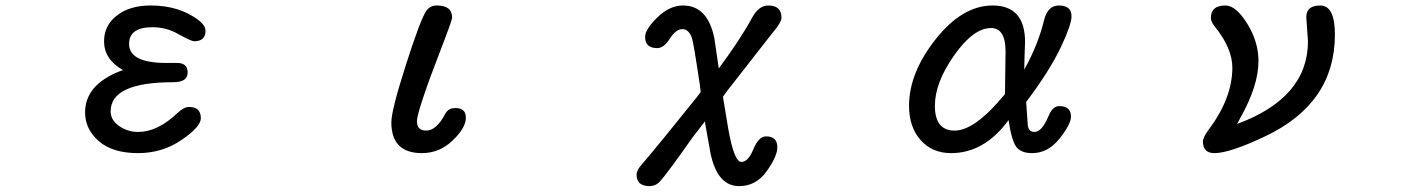

<svg xmlns="http://www.w3.org/2000/svg" viewBox="-20 -541 5040 682"><path d="M417 -292Q349.6 -330.1 349.6 -394.5Q349.6 -450.2 395 -485.8Q440.4 -521.5 515.6 -521.5Q618.2 -521.5 687.5 -467.8Q710 -449.2 710 -431.6Q710 -394.5 669.9 -394.5Q659.2 -394.5 615.2 -418.9Q572.3 -444.3 521.5 -444.3Q438.5 -444.3 438.5 -384.8Q438.5 -318.4 567.4 -317.4H609.4Q646.5 -317.4 646.5 -283.2Q646.5 -249 595.7 -249Q373 -249 373 -145.5Q373 -114.3 403.3 -93.3Q433.6 -72.3 470.7 -72.3Q539.1 -72.3 609.4 -138.7Q632.8 -161.1 651.4 -161.1Q693.4 -161.1 693.4 -121.1Q693.4 -90.8 625 -43.9Q556.6 2.9 470.7 2.9Q379.9 2.9 331.1 -39.6Q282.2 -82 282.2 -141.6Q282.2 -240.2 408.2 -289.1Z M1597.7 -157.2Q1634.8 -157.2 1634.8 -123Q1634.8 -86.9 1587.9 -42Q1541 2.9 1478.5 2.9Q1370.1 2.9 1370.1 -106.4Q1370.1 -149.4 1422.4 -312.5Q1474.6 -475.6 1495.1 -503.9Q1508.8 -521.5 1532.2 -521.5Q1585.9 -521.5 1585.9 -478.5Q1585.9 -468.8 1545.4 -364.3Q1504.9 -259.8 1482.9 -193.8Q1460.9 -127.9 1460.9 -110.4Q1460.9 -77.1 1494.1 -77.1Q1530.3 -77.1 1561.5 -136.7Q1572.3 -157.2 1597.7 -157.2Z M2533.2 -297.9Q2609.4 -400.4 2652.3 -479.5Q2675.8 -521.5 2709 -521.5Q2755.9 -521.5 2755.9 -478.5Q2755.9 -461.9 2727.5 -428.7L2563.5 -218.8L2547.9 -197.3L2567.4 -80.1Q2587.9 34.2 2613.3 34.2Q2637.7 34.2 2656.2 -11.2Q2674.8 -56.6 2701.2 -56.6Q2741.2 -56.6 2741.2 -17.6Q2741.2 13.7 2703.6 66.9Q2666 120.1 2605.5 120.1Q2528.3 120.1 2503.9 3.9L2483.4 -110.4L2481.4 -106.4L2441.4 -54.7Q2350.6 74.2 2325.2 102.5Q2309.6 120.1 2287.1 120.1Q2241.2 120.1 2241.2 79.1Q2241.2 63.5 2259.8 43Q2324.2 -32.2 2457 -198.2L2468.8 -213.9L2465.8 -240.2Q2443.4 -390.6 2437.5 -407.2Q2425.8 -437.5 2404.3 -437.5Q2380.9 -437.5 2359.4 -403.8Q2337.9 -370.1 2314.5 -370.1Q2271.5 -370.1 2271.5 -410.2Q2271.5 -436.5 2314.9 -479Q2358.4 -521.5 2406.2 -521.5Q2494.1 -521.5 2517.6 -404.3Z M3625 -178.7 3630.9 -94.7Q3634.8 -72.3 3654.3 -72.3Q3680.7 -72.3 3704.1 -127.9Q3718.8 -164.1 3742.2 -164.1Q3784.2 -164.1 3784.2 -127Q3784.2 -99.6 3743.2 -48.3Q3702.1 2.9 3646.5 2.9Q3606.4 2.9 3589.8 -19.5Q3573.2 -42 3562.5 -114.3Q3476.6 2.9 3358.4 2.9Q3291 2.9 3250 -43.5Q3209 -89.8 3209 -165Q3209 -282.2 3303.7 -401.9Q3398.4 -521.5 3505.9 -521.5Q3621.1 -521.5 3621.1 -391.6L3619.1 -335L3618.2 -293.9Q3667 -380.9 3688.5 -468.8Q3701.2 -521.5 3741.2 -521.5Q3786.1 -521.5 3786.1 -483.4Q3786.1 -453.1 3747.1 -371.1Q3708 -289.1 3625 -178.7ZM3549.8 -207 3551.8 -358.4Q3551.8 -441.4 3500 -441.4Q3437.5 -441.4 3369.1 -344.2Q3300.8 -247.1 3300.8 -165Q3300.8 -77.1 3371.1 -77.1Q3443.4 -77.1 3549.8 -207Z M4374 -100.6Q4626 -193.4 4626 -394.5L4621.1 -463.9L4620.1 -480.5Q4620.1 -521.5 4669.9 -521.5Q4721.7 -521.5 4721.7 -418Q4721.7 -174.8 4475.6 -57.6Q4348.6 2.9 4293.9 2.9Q4252.9 2.9 4252.9 -38.1Q4252.9 -52.7 4272.5 -79.1Q4357.4 -192.4 4357.4 -300.8Q4357.4 -370.1 4293.9 -448.2Q4281.2 -463.9 4281.2 -477.5Q4281.2 -521.5 4333 -521.5Q4370.1 -521.5 4410.2 -457Q4450.2 -392.6 4450.2 -324.2Q4450.2 -236.3 4385.7 -122.1L4381.8 -114.3Z"/></svg>

Font: MotoyaLMaru
Style: W3 mono
Weight: 400
Version: Version 1.01